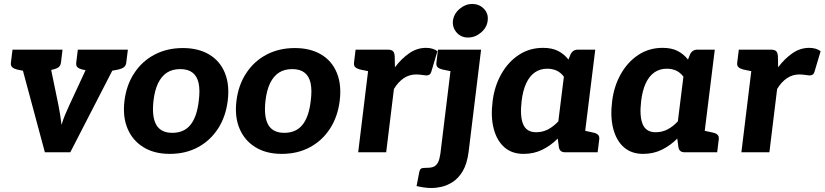

<svg xmlns="http://www.w3.org/2000/svg" viewBox="-20 -767 4153 967"><path d="M206 0 67 -517H185Q200 -517 209.5 -509.5Q219 -502 222 -491L274 -239Q279 -214 283 -189Q287 -164 290 -138Q297 -163 307.5 -188Q318 -213 330 -239L447 -491Q452 -502 463 -509.5Q474 -517 488 -517H600L334 0ZM163 -481 167 -517H241L237 -481ZM431 -481 435 -517H510L505 -481ZM141 -517 114 -407 65 -417Q50 -421 41.5 -428.5Q33 -436 35 -452L43 -517ZM295 -517 287 -452Q285 -436 275 -428.5Q265 -421 248 -417L197 -407V-517ZM470 -517 443 -407 394 -417Q378 -421 370 -428.5Q362 -436 364 -452L372 -517ZM624 -517 616 -452Q614 -436 604 -428.5Q594 -421 577 -417L525 -407L526 -517Z M901 -525Q979 -525 1033.5 -492.5Q1088 -460 1112.5 -400Q1137 -340 1127 -260Q1117 -179 1078 -119Q1039 -59 977 -25.5Q915 8 835 8Q757 8 702.5 -25.5Q648 -59 622.5 -119Q597 -179 607 -260Q617 -340 657 -400Q697 -460 759.5 -492.5Q822 -525 901 -525ZM848 -98Q907 -98 939.5 -138.5Q972 -179 981 -259Q988 -312 980.5 -347.5Q973 -383 950 -401Q927 -419 888 -419Q848 -419 820.5 -401Q793 -383 776 -347.5Q759 -312 753 -259Q744 -179 767 -138.5Q790 -98 848 -98Z M1465 -525Q1543 -525 1597.5 -492.5Q1652 -460 1676.5 -400Q1701 -340 1691 -260Q1681 -179 1642 -119Q1603 -59 1541 -25.5Q1479 8 1399 8Q1321 8 1266.5 -25.5Q1212 -59 1186.5 -119Q1161 -179 1171 -260Q1181 -340 1221 -400Q1261 -460 1323.5 -492.5Q1386 -525 1465 -525ZM1412 -98Q1471 -98 1503.5 -138.5Q1536 -179 1545 -259Q1552 -312 1544.5 -347.5Q1537 -383 1514 -401Q1491 -419 1452 -419Q1412 -419 1384.5 -401Q1357 -383 1340 -347.5Q1323 -312 1317 -259Q1308 -179 1331 -138.5Q1354 -98 1412 -98Z M1784 0 1847 -517H1931Q1952 -517 1959.5 -509Q1967 -501 1968 -482L1969 -428Q2003 -473 2042 -499.5Q2081 -526 2125 -526Q2144 -526 2158.5 -521.5Q2173 -517 2183 -509L2152 -405Q2149 -395 2142.5 -391Q2136 -387 2127 -387Q2124 -387 2107 -389.5Q2090 -392 2076 -392Q2042 -392 2014 -373.5Q1986 -355 1964 -319L1925 0ZM1869 -517 1842 -407 1793 -417Q1778 -421 1769.5 -428.5Q1761 -436 1763 -452L1771 -517Z M2155 180Q2135 180 2114.5 177Q2094 174 2078 170L2092 98Q2095 85 2102 81.5Q2109 78 2133 78Q2154 78 2166.5 71.5Q2179 65 2186.5 50Q2194 35 2198 7L2262 -517H2403L2340 -1Q2332 59 2310.5 95Q2289 131 2260 149.5Q2231 168 2203 174Q2175 180 2155 180ZM2284 -517 2257 -407 2208 -417Q2192 -421 2184 -428.5Q2176 -436 2178 -452L2186 -517ZM2337 -578Q2302 -578 2280 -603Q2258 -628 2261 -662Q2266 -698 2295 -722.5Q2324 -747 2358 -747Q2394 -747 2417.5 -722.5Q2441 -698 2436 -662Q2432 -628 2402.5 -603Q2373 -578 2337 -578Z M2617 8Q2558 8 2520 -25.5Q2482 -59 2466.5 -119Q2451 -179 2461 -257Q2470 -332 2504.5 -393.5Q2539 -455 2593 -490.5Q2647 -526 2715 -526Q2760 -526 2790.5 -510.5Q2821 -495 2843 -467L2853 -492Q2864 -517 2891 -517H2978L2914 0H2827Q2799 0 2795 -25L2789 -69Q2754 -34 2711.5 -13Q2669 8 2617 8ZM2680 -101Q2713 -101 2740.5 -115.5Q2768 -130 2792 -156L2820 -381Q2803 -403 2782 -412Q2761 -421 2736 -421Q2701 -421 2674 -402.5Q2647 -384 2630 -347Q2613 -310 2607 -257Q2598 -181 2615 -141Q2632 -101 2680 -101ZM2892 0 2919 -110 2969 -99Q2984 -96 2992 -88Q3000 -80 2998 -65L2990 0Z M3219 8Q3160 8 3122 -25.5Q3084 -59 3068.5 -119Q3053 -179 3063 -257Q3072 -332 3106.5 -393.5Q3141 -455 3195 -490.5Q3249 -526 3317 -526Q3362 -526 3392.5 -510.5Q3423 -495 3445 -467L3455 -492Q3466 -517 3493 -517H3580L3516 0H3429Q3401 0 3397 -25L3391 -69Q3356 -34 3313.5 -13Q3271 8 3219 8ZM3282 -101Q3315 -101 3342.5 -115.5Q3370 -130 3394 -156L3422 -381Q3405 -403 3384 -412Q3363 -421 3338 -421Q3303 -421 3276 -402.5Q3249 -384 3232 -347Q3215 -310 3209 -257Q3200 -181 3217 -141Q3234 -101 3282 -101ZM3494 0 3521 -110 3571 -99Q3586 -96 3594 -88Q3602 -80 3600 -65L3592 0Z M3714 0 3777 -517H3861Q3882 -517 3889.5 -509Q3897 -501 3898 -482L3899 -428Q3933 -473 3972 -499.5Q4011 -526 4055 -526Q4074 -526 4088.5 -521.5Q4103 -517 4113 -509L4082 -405Q4079 -395 4072.5 -391Q4066 -387 4057 -387Q4054 -387 4037 -389.5Q4020 -392 4006 -392Q3972 -392 3944 -373.5Q3916 -355 3894 -319L3855 0ZM3799 -517 3772 -407 3723 -417Q3708 -421 3699.5 -428.5Q3691 -436 3693 -452L3701 -517Z"/></svg>

Font: Aleo ExtraBold
Style: Italic
Weight: 800
Italic angle: -7°
Designer: Alessio Laiso
Foundry: Alessio Laiso
Version: Version 2.001;gftools[0.9.29]